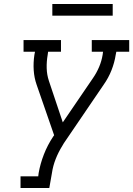

<svg xmlns="http://www.w3.org/2000/svg" viewBox="-20 -934 662 954"><path d="M82 0V-58H170L172 -74Q180 -120 198 -166.5Q216 -213 244 -255L249 -262L162 -513Q150 -547 147.5 -585Q145 -623 151 -662L154 -677H97V-735H283V-677H219L217 -662Q211 -628 212 -595Q213 -562 223 -532L292 -326L442 -546Q460 -572 472.5 -601.5Q485 -631 490 -662L492 -677H436V-735H622V-677H558L555 -662Q549 -623 534 -585Q519 -547 495 -513L297 -222Q295 -219 293.5 -216Q292 -213 290 -210Q270 -178 256.5 -143.5Q243 -109 238 -74L225 0ZM240 -856V-914H540V-856Z"/></svg>

Font: Iosevka Curly Slab LtEx
Style: Italic
Weight: 300
Width: 7
Italic angle: -9°
Monospace: yes
Designer: Belleve Invis
Foundry: Belleve Invis
Version: Version 11.1.0; ttfautohint (v1.8.3)